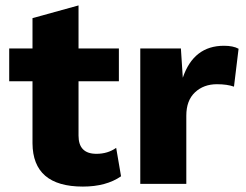

<svg xmlns="http://www.w3.org/2000/svg" viewBox="-20 -679 907 709"><path d="M409 -133 427 -28Q372 10 286 10Q101 10 100 -150V-379H14V-500H100V-612L270 -659V-500H419V-379H270V-178Q270 -111 336 -111Q378 -111 409 -133Z M498 0V-500H648L655 -392Q695 -510 807 -510Q841 -510 861 -499L844 -359Q819 -368 781 -368Q732 -368 700 -338Q668 -308 668 -252V0Z"/></svg>

Font: Elaine Sans
Style: Bold
Weight: 700
Designer: Wei Huang
Foundry: Wei Huang
Version: Version 2.001;December 24, 2019;FontCreator 12.0.0.2547 64-b